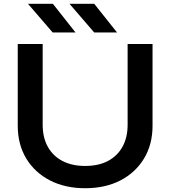

<svg xmlns="http://www.w3.org/2000/svg" viewBox="-20 -983 902 1017"><path d="M206 -322Q206 -255 233 -206Q260 -157 310.5 -130.5Q361 -104 431 -104Q502 -104 552 -130.5Q602 -157 629 -206Q656 -255 656 -322V-750H788V-317Q788 -218 743 -143.5Q698 -69 618 -27.5Q538 14 431 14Q325 14 244.5 -27.5Q164 -69 119 -143.5Q74 -218 74 -317V-750H206ZM479 -963 600 -811H479L348 -963ZM260 -963 380 -811H259L128 -963Z"/></svg>

Font: Unbounded
Style: Regular
Weight: 400
Designer: Luke Prowse, Jean-Baptiste Morizot, Fátima Lázaro, Florian Runge
Foundry: NaN
Version: Version 1.701;gftools[0.9.28.dev5+ged2979d]